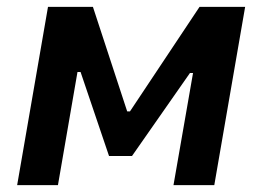

<svg xmlns="http://www.w3.org/2000/svg" viewBox="-20 -540 765 560"><path d="M30 0H149L206 -330H215L298 -85H365L534 -327H543L486 0H605L695 -520H562L359 -215H351L251 -520H120Z"/></svg>

Font: Fixel Display 20240404 SemiBold
Style: Italic
Weight: 600
Italic angle: -10°
Designer: AlfaBravo + MacPaw
Foundry: Kyrylo Tkachov, Marchela Mozhyna, Serhii Makarenko, Maria Weinstein, Zakhar Kryvoshyya
Version: Version 1.211;Glyphs 3.2 (3225)